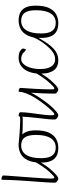

<svg xmlns="http://www.w3.org/2000/svg" viewBox="874 -1670 809 2596"><g transform="rotate(-90 1278.0 -371.5)"><path d="M158 13Q154 13 146.5 9.5Q139 6 131 0.5Q123 -5 117 -10.5Q111 -16 109 -20Q107 -25 107 -35.5Q107 -46 107 -63Q107 -90 109.5 -126.5Q112 -163 115 -206.5Q118 -250 121.5 -299Q125 -348 129 -402Q133 -456 136.5 -513.5Q140 -571 142.5 -630Q145 -689 146 -748Q146 -752 147.5 -754Q149 -756 155 -756Q166 -756 177 -753Q188 -750 196 -744Q204 -738 204 -729Q204 -718 201 -674.5Q198 -631 193 -568Q188 -505 183 -434Q178 -363 173 -294.5Q168 -226 165 -171.5Q162 -117 162 -89Q162 -58 165.5 -49.5Q169 -41 178 -41Q185 -41 201.5 -56Q218 -71 238 -92Q258 -113 275 -133.5Q292 -154 300 -164Q302 -166 303.5 -168Q305 -170 307 -170Q310 -170 315.5 -160.5Q321 -151 321 -141Q321 -134 318 -131Q306 -115 285.5 -91Q265 -67 241.5 -43Q218 -19 196 -3Q174 13 158 13Z M241 -43Q237 -39 232 -42Q227 -45 225 -53.5Q223 -62 228 -75Q233 -88 249 -104Q264 -119 286.5 -147.5Q309 -176 332 -210Q355 -244 373 -276Q391 -308 398 -330Q401 -336 405 -326Q409 -316 411.5 -302Q414 -288 411 -282Q392 -247 373.5 -215Q355 -183 334.5 -153.5Q314 -124 291 -96.5Q268 -69 241 -43Z M577 13Q534 13 497.5 1.5Q461 -10 434.5 -36Q408 -62 393 -107Q378 -152 378 -219Q378 -335 411 -401.5Q444 -468 498 -496Q552 -524 615 -524Q658 -524 694 -512.5Q730 -501 757 -475Q784 -449 799 -404Q814 -359 814 -292Q814 -176 781 -109.5Q748 -43 694.5 -15Q641 13 577 13ZM582 -22Q665 -22 708.5 -90.5Q752 -159 752 -287Q752 -357 737 -401.5Q722 -446 690.5 -467.5Q659 -489 608 -489Q526 -489 482 -420.5Q438 -352 438 -224Q438 -155 453 -110.5Q468 -66 500 -44Q532 -22 582 -22Z M961 -468Q951 -468 926.5 -468Q902 -468 871 -468.5Q840 -469 808.5 -470.5Q777 -472 752 -473.5Q727 -475 716 -478Q704 -482 685 -489.5Q666 -497 648.5 -505Q631 -513 624 -518.5Q617 -524 629 -524Q632 -524 660.5 -521Q689 -518 735 -514Q781 -510 839.5 -506.5Q898 -503 961 -502Q1003 -501 1004 -512Q1005 -520 1007.5 -518Q1010 -516 1010 -507Q1010 -498 1004 -483Q1001 -476 994 -472Q987 -468 961 -468Z M1015 13Q1011 13 1003.5 9.5Q996 6 987.5 0.5Q979 -5 972.5 -10.5Q966 -16 964 -20Q962 -25 961.5 -35.5Q961 -46 961 -63Q961 -81 964 -114Q967 -147 972.5 -191Q978 -235 983.5 -287.5Q989 -340 994 -398Q999 -456 1002 -516Q1002 -520 1004 -522Q1006 -524 1011 -524Q1022 -524 1033.5 -521Q1045 -518 1052.5 -512Q1060 -506 1059 -497Q1058 -445 1051.5 -388Q1045 -331 1037 -275.5Q1029 -220 1023.5 -171.5Q1018 -123 1018 -89Q1018 -58 1021 -49.5Q1024 -41 1034 -41Q1043 -41 1069 -66Q1095 -91 1130.5 -133Q1166 -175 1203.5 -227Q1241 -279 1272 -333Q1298 -379 1316.5 -428.5Q1335 -478 1335 -515Q1335 -520 1337 -522Q1339 -524 1345 -524Q1355 -524 1364.5 -521Q1374 -518 1381 -512Q1388 -506 1388 -497Q1388 -495 1386 -466.5Q1384 -438 1381 -393Q1378 -348 1375 -294.5Q1372 -241 1370 -187Q1368 -133 1368 -89Q1368 -58 1371 -49.5Q1374 -41 1384 -41Q1391 -41 1407.5 -56Q1424 -71 1444 -92Q1464 -113 1481 -133.5Q1498 -154 1506 -164Q1508 -166 1509.5 -168Q1511 -170 1513 -170Q1516 -170 1521.5 -160.5Q1527 -151 1527 -141Q1527 -138 1526.5 -135.5Q1526 -133 1524 -131Q1512 -115 1491.5 -91Q1471 -67 1447.5 -43Q1424 -19 1402 -3Q1380 13 1364 13Q1359 13 1351.5 9.5Q1344 6 1335.5 0.5Q1327 -5 1321 -10.5Q1315 -16 1313 -20Q1311 -25 1311 -35.5Q1311 -46 1311 -63Q1311 -85 1312 -120Q1313 -155 1314.5 -196Q1316 -237 1318.5 -278.5Q1321 -320 1323 -355Q1302 -312 1270 -261.5Q1238 -211 1202 -162.5Q1166 -114 1130 -74.5Q1094 -35 1064 -11Q1034 13 1015 13Z M1447 -43Q1443 -39 1438 -42Q1433 -45 1431 -53.5Q1429 -62 1434 -75Q1439 -88 1455 -104Q1470 -119 1492.5 -147.5Q1515 -176 1538 -210Q1561 -244 1579 -276Q1597 -308 1604 -330Q1607 -336 1611 -326Q1615 -316 1617.5 -302Q1620 -288 1617 -282Q1598 -247 1579.5 -215Q1561 -183 1540.5 -153.5Q1520 -124 1497 -96.5Q1474 -69 1447 -43Z M1755 13Q1718 13 1686.5 0Q1655 -13 1631.5 -41Q1608 -69 1594.5 -114Q1581 -159 1581 -222Q1581 -308 1600 -366Q1619 -424 1650 -458.5Q1681 -493 1717.5 -508.5Q1754 -524 1788 -524Q1834 -524 1859.5 -516Q1885 -508 1906 -489Q1914 -482 1917 -476Q1920 -470 1920 -464Q1920 -456 1917.5 -447Q1915 -438 1911.5 -432Q1908 -426 1903 -426Q1895 -426 1882 -440Q1857 -469 1832.5 -479Q1808 -489 1776 -489Q1741 -489 1710.5 -457Q1680 -425 1661.5 -366Q1643 -307 1643 -227Q1643 -170 1657.5 -125.5Q1672 -81 1701.5 -55.5Q1731 -30 1776 -30Q1807 -30 1832 -40.5Q1857 -51 1876 -65Q1895 -79 1905 -88Q1915 -97 1918 -100Q1921 -103 1924 -103Q1929 -103 1932.5 -94.5Q1936 -86 1936 -77Q1936 -73 1935 -70Q1934 -67 1929 -62Q1897 -28 1854 -7.5Q1811 13 1755 13Z M1917 -50Q1913 -48 1910.5 -51Q1908 -54 1907 -60Q1906 -66 1906.5 -73Q1907 -80 1909 -86.5Q1911 -93 1914 -96Q1926 -107 1942 -125Q1958 -143 1973 -161.5Q1988 -180 1997 -193Q2027 -235 2051 -280.5Q2075 -326 2082 -365Q2084 -374 2086 -375Q2088 -376 2090 -371.5Q2092 -367 2092 -356Q2092 -345 2089.5 -328.5Q2087 -312 2080 -290Q2075 -274 2058 -243Q2041 -212 2017 -176Q1998 -146 1982.5 -124.5Q1967 -103 1951.5 -85.5Q1936 -68 1917 -50Z M2263 13Q2220 13 2183.5 1.5Q2147 -10 2120.5 -36Q2094 -62 2079 -107Q2064 -152 2064 -219Q2064 -335 2097 -401.5Q2130 -468 2184 -496Q2238 -524 2301 -524Q2344 -524 2380 -512.5Q2416 -501 2443 -475Q2470 -449 2485 -404Q2500 -359 2500 -292Q2500 -176 2467 -109.5Q2434 -43 2380.5 -15Q2327 13 2263 13ZM2268 -22Q2351 -22 2394.5 -90.5Q2438 -159 2438 -287Q2438 -357 2423 -401.5Q2408 -446 2376.5 -467.5Q2345 -489 2294 -489Q2212 -489 2168 -420.5Q2124 -352 2124 -224Q2124 -155 2139 -110.5Q2154 -66 2186 -44Q2218 -22 2268 -22Z"/></g></svg>

Font: Briem Hand Thin
Style: Regular
Weight: 100
Designer: Gunnlaugur SE Briem, Eben Sorkin
Foundry: Sorkin Type Co.
Version: Version 1.003